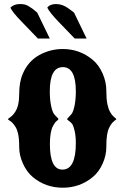

<svg xmlns="http://www.w3.org/2000/svg" viewBox="-20 -878 604 932"><path d="M284.7 33.2Q201.7 33.2 139.6 -18.1Q109.9 -43 91.6 -83.5Q73.2 -124 73.2 -164.1Q73.2 -204.6 67.9 -228Q62.5 -251.5 54.2 -263.7Q41 -283.7 29.8 -290.5Q18.6 -297.4 18.6 -299.3Q18.6 -301.3 30.8 -309.8Q43 -318.4 53.7 -335Q73.2 -363.8 73.2 -422.4Q73.2 -481 91.3 -521.5Q117.2 -581.1 170.4 -610.6Q223.6 -640.1 284.7 -640.1Q366.7 -640.1 429.7 -587.9Q460 -562.5 478 -521.5Q496.1 -480.5 496.1 -439Q496.1 -397.5 501.2 -373Q506.3 -348.6 513.7 -335.9Q523.4 -318.4 534.2 -309.8Q544.9 -301.3 544.9 -298.8L536.6 -292.5Q527.3 -284.7 522.9 -279.3Q516.6 -271.5 510.7 -259.3Q503.4 -246.1 499.8 -224.1Q496.1 -202.1 496.1 -163.1Q496.1 -123.5 478 -83.3Q460 -43 429.7 -18.1Q367.2 33.2 284.7 33.2ZM283.2 -54.7Q348.1 -54.7 348.1 -183.1Q348.1 -216.8 342.5 -241.9Q336.9 -267.1 330.1 -276.4Q323.7 -284.7 315.9 -290Q308.1 -295.4 305.7 -298.8Q305.7 -301.8 312.5 -308.3Q319.3 -314.9 327.1 -324.2Q335.9 -335.4 342 -365.7Q348.1 -396 348.1 -435.1Q348.1 -552.2 285.2 -552.2Q221.7 -552.2 221.7 -435.1Q221.7 -395.5 227.8 -365.5Q233.9 -335.4 242.7 -324.2Q250 -314.9 256.8 -308.6Q263.7 -302.2 263.7 -299.8Q263.7 -297.4 254.9 -290.5Q246.1 -283.7 237.3 -266.6Q222.2 -238.3 222.2 -178.2Q222.2 -54.7 283.2 -54.7ZM164.1 -690.9 84.5 -773.4Q42 -816.9 30.3 -840.8Q47.4 -858.4 77.6 -858.4Q102.5 -858.4 116.5 -849.4Q130.4 -840.3 136.7 -836.4Q145 -830.1 153.1 -823.2Q161.1 -816.4 160.6 -816.9L221.7 -690.9ZM342.8 -690.9 263.2 -773.4Q222.2 -815.9 209.5 -840.8Q222.7 -858.4 252 -858.4Q284.2 -858.4 314 -835.9L327.1 -826.2L339.4 -816.9L400.4 -690.9Z"/></svg>

Font: Sancreek
Style: Regular
Weight: 400
Designer: Vernon Adams
Foundry: Vernon Adams
Version: Version 1.100; ttfautohint (v1.8.4.7-5d5b)